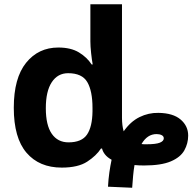

<svg xmlns="http://www.w3.org/2000/svg" viewBox="-20 -780 907 905"><path d="M489 100Q491 64 495.5 32.5Q500 1 506 -27Q486 -38 475 -52Q464 -66 461 -80H456Q434 -46 391 -18Q348 10 271 10Q165 10 105 -60Q45 -130 45 -272Q45 -412 103 -484Q161 -556 255 -556Q314 -556 352 -533Q390 -510 412 -476H417Q413 -497 409.5 -529.5Q406 -562 406 -585V-760H555V-225Q555 -188 563 -161Q595 -207 637.5 -228Q680 -249 727 -248Q796 -247 831.5 -216.5Q867 -186 867 -141Q867 -104 849 -71.5Q831 -39 785.5 -19.5Q740 0 659 0Q647 0 636 -0.5Q625 -1 614 -2Q610 21 607.5 48Q605 75 603 105ZM303 -109Q365 -109 390 -145.5Q415 -182 416 -255V-271Q416 -351 391.5 -393Q367 -435 301 -435Q252 -435 224 -392.5Q196 -350 196 -270Q196 -190 224 -149.5Q252 -109 303 -109ZM671 -100Q715 -100 733.5 -107.5Q752 -115 752 -128Q752 -138 742 -143Q732 -148 718 -148Q674 -148 647 -101Q653 -100 659 -100Q665 -100 671 -100Z"/></svg>

Font: RS Noto Sans
Style: Bold
Weight: 700
Designer: Monotype Design Team
Foundry: Monotype Imaging Inc.
Version: Version 3.10